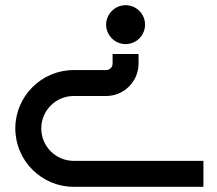

<svg xmlns="http://www.w3.org/2000/svg" viewBox="-20 -720 838 740"><path d="M39 -225C39 -101 140 0 264 0H764V-100H264C195 -100 139 -156 139 -225C139 -294 195 -350 264 -350H389C458 -350 514 -406 514 -475V-512H414V-475C414 -461 403 -450 389 -450H264C140 -450 39 -349 39 -225ZM389 -625C389 -584 423 -550 464 -550C506 -550 539 -584 539 -625C539 -666 506 -700 464 -700C423 -700 389 -666 389 -625Z"/></svg>

Font: Bruno Ace
Style: Regular
Weight: 400
Designer: Astigmatic (AOETI)
Foundry: Astigmatic (AOETI)
Version: Version 1.000